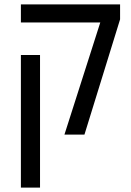

<svg xmlns="http://www.w3.org/2000/svg" viewBox="-20 -612 595 873"><path d="M273 0 436 -510H75V-592H526V-524L364 0ZM75 241V-362H162V241Z"/></svg>

Font: Noto Sans Hebrew SemiCondensed
Style: Regular
Weight: 400
Width: 4
Designer: Monotype Design Team
Foundry: Monotype Imaging Inc.
Version: Version 2.004; ttfautohint (v1.8.4.7-5d5b)